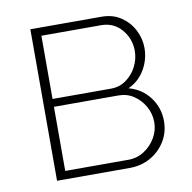

<svg xmlns="http://www.w3.org/2000/svg" viewBox="-64 -584 648 649"><g transform="rotate(-10 259.5 -260.0)"><path d="M81 0V-520H325Q364 -520 392 -501Q420 -482 435 -452.5Q450 -423 450 -391Q450 -351 429.5 -316.5Q409 -282 373 -266Q418 -254 445 -218Q472 -182 472 -136Q472 -98 453 -67Q434 -36 402 -18Q370 0 331 0ZM114 -275H315Q344 -275 367 -291.5Q390 -308 403 -333.5Q416 -359 416 -387Q416 -429 389 -460.5Q362 -492 319 -492H114ZM114 -28H331Q361 -28 385.5 -44Q410 -60 424.5 -85Q439 -110 439 -138Q439 -167 425 -192Q411 -217 388 -232.5Q365 -248 335 -248H114Z"/></g></svg>

Font: Raleway ExtraLight
Style: Regular
Weight: 200
Designer: Matt McInerney, Pablo Impallari, Rodrigo Fuenzalida
Foundry: Matt McInerney, Pablo Impallari, Rodrigo Fuenzalida
Version: Version 4.026